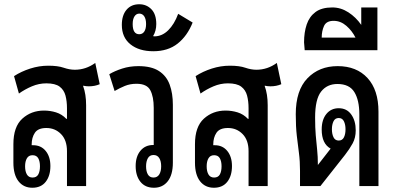

<svg xmlns="http://www.w3.org/2000/svg" viewBox="-20 -875 1865 903"><path d="M132 8Q91 8 67 -22.5Q43 -53 43 -110V-197Q43 -279 85 -317Q127 -355 187 -355Q216 -355 243.5 -346.5Q271 -338 292 -316H295V-366Q295 -399 288 -425.5Q281 -452 260.5 -467.5Q240 -483 198 -483Q163 -483 130 -469Q97 -455 69 -435L46 -517Q80 -539 122 -552.5Q164 -566 207 -566Q252 -566 279.5 -556.5Q307 -547 332 -547Q384 -547 428 -579L449 -479Q426 -469 398 -469Q385 -469 371 -472V-470Q385 -432 385 -380V0H295V-164Q295 -216 267 -244.5Q239 -273 198 -273Q159 -273 144 -250.5Q129 -228 129 -196V-192Q132 -192 136 -192Q173 -192 195 -165Q217 -138 217 -94Q217 -48 195 -20Q173 8 132 8ZM133 -40Q152 -40 160 -54.5Q168 -69 168 -93Q168 -116 160 -130.5Q152 -145 133 -145Q115 -145 106.5 -130.5Q98 -116 98 -93Q98 -69 106.5 -54.5Q115 -40 133 -40Z M793 -382V-110Q793 -53 769 -22.5Q745 8 704 8Q663 8 640.5 -20Q618 -48 618 -94Q618 -139 640.5 -166Q663 -193 700 -193H703V-368Q703 -420 687 -450.5Q671 -481 622 -481Q592 -481 567.5 -471Q543 -461 519 -447L494 -526Q519 -541 554.5 -552.5Q590 -564 631 -564Q692 -564 727.5 -541Q763 -518 778 -477Q793 -436 793 -382ZM702 -146Q684 -146 675.5 -131Q667 -116 667 -93Q667 -69 675.5 -54.5Q684 -40 702 -40Q720 -40 729 -54.5Q738 -69 738 -93Q738 -117 729 -131.5Q720 -146 702 -146Z M701 -634Q634 -634 593.5 -666.5Q553 -699 553 -758Q553 -803 575 -829Q597 -855 635 -855Q669 -855 692 -831.5Q715 -808 715 -762Q715 -730 700 -705Q703 -704 706 -704Q742 -704 771 -732.5Q800 -761 818 -810L886 -769Q861 -706 815.5 -670Q770 -634 701 -634ZM635 -714Q650 -714 658.5 -726.5Q667 -739 667 -762Q667 -785 658.5 -798Q650 -811 635 -811Q621 -811 612.5 -798Q604 -785 604 -762Q604 -714 635 -714Z M986 8Q945 8 921 -22.5Q897 -53 897 -110V-197Q897 -279 939 -317Q981 -355 1041 -355Q1070 -355 1097.5 -346.5Q1125 -338 1146 -316H1149V-366Q1149 -399 1142 -425.5Q1135 -452 1114.5 -467.5Q1094 -483 1052 -483Q1017 -483 984 -469Q951 -455 923 -435L900 -517Q934 -539 976 -552.5Q1018 -566 1061 -566Q1106 -566 1133.5 -556.5Q1161 -547 1186 -547Q1238 -547 1282 -579L1303 -479Q1280 -469 1252 -469Q1239 -469 1225 -472V-470Q1239 -432 1239 -380V0H1149V-164Q1149 -216 1121 -244.5Q1093 -273 1052 -273Q1013 -273 998 -250.5Q983 -228 983 -196V-192Q986 -192 990 -192Q1027 -192 1049 -165Q1071 -138 1071 -94Q1071 -48 1049 -20Q1027 8 986 8ZM987 -40Q1006 -40 1014 -54.5Q1022 -69 1022 -93Q1022 -116 1014 -130.5Q1006 -145 987 -145Q969 -145 960.5 -130.5Q952 -116 952 -93Q952 -69 960.5 -54.5Q969 -40 987 -40Z M1391 0V-71Q1391 -117 1386 -155Q1381 -193 1376 -236Q1371 -279 1371 -338Q1371 -450 1426 -507Q1481 -564 1568 -564Q1657 -564 1708.5 -508Q1760 -452 1760 -350V0H1670V-337Q1670 -404 1646.5 -442Q1623 -480 1567 -480Q1518 -480 1490 -444Q1462 -408 1462 -322Q1462 -274 1465 -239Q1468 -204 1471.5 -171.5Q1475 -139 1475 -99L1535 -176Q1493 -199 1493 -266Q1493 -312 1515 -339Q1537 -366 1573 -366Q1611 -366 1632 -336.5Q1653 -307 1653 -262Q1653 -227 1638.5 -200.5Q1624 -174 1603 -147L1487 0ZM1573 -214Q1590 -214 1597.5 -229Q1605 -244 1605 -267Q1605 -289 1597.5 -304.5Q1590 -320 1573 -320Q1556 -320 1548.5 -304.5Q1541 -289 1541 -267Q1541 -245 1548.5 -229.5Q1556 -214 1573 -214Z M1413 -639 1410 -676Q1410 -723 1422.5 -760Q1435 -797 1464 -818.5Q1493 -840 1543 -840Q1583 -840 1618.5 -817Q1654 -794 1679 -758V-840H1755V-639ZM1493 -698H1652Q1636 -730 1609 -753.5Q1582 -777 1549 -777Q1515 -777 1504 -753Q1493 -729 1493 -698Z"/></svg>

Font: Noto Sans Thai Looped ExtraCondensed Medium
Style: Regular
Weight: 500
Width: 2
Designer: Sasikarn Vongin, Ben Mitchell
Foundry: The Fontpad Ltd
Version: Version 1.001; ttfautohint (v1.8.4.7-5d5b)